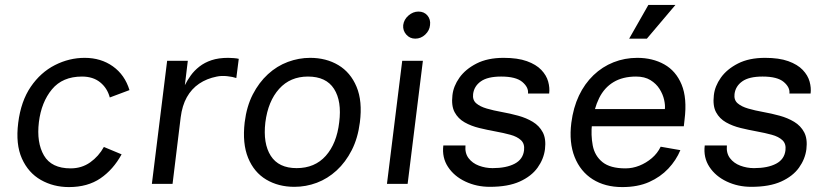

<svg xmlns="http://www.w3.org/2000/svg" viewBox="-20 -747 3356 780"><path d="M506 -381 426 -351Q416 -389 387 -412.5Q358 -436 313 -436Q234 -436 191 -384Q148 -332 138 -251Q128 -168 158.5 -115.5Q189 -63 267 -63Q312 -63 346.5 -87.5Q381 -112 402 -150L474 -120Q440 -58 388 -22.5Q336 13 260 13Q197 13 146 -16Q95 -45 69 -103Q43 -161 54 -248Q65 -336 105 -394.5Q145 -453 203 -482.5Q261 -512 324 -512Q390 -512 438.5 -477.5Q487 -443 506 -381Z M597 0 659 -500H743L731 -401Q741 -421 755 -440.5Q769 -460 790 -476.5Q811 -493 839.5 -502.5Q868 -512 907 -512Q915 -512 929 -511Q943 -510 950 -508L940 -430Q926 -435 903 -437.5Q880 -440 861 -436Q820 -428 789 -407Q758 -386 739 -352Q720 -318 714 -270L681 0Z M1176 12Q1111 12 1061.5 -17.5Q1012 -47 988 -105.5Q964 -164 974 -250Q982 -315 1007 -363.5Q1032 -412 1068.5 -445.5Q1105 -479 1149.5 -495.5Q1194 -512 1240 -512Q1305 -512 1354.5 -482.5Q1404 -453 1428.5 -394.5Q1453 -336 1442 -250Q1434 -186 1409 -137Q1384 -88 1347.5 -54.5Q1311 -21 1267 -4.5Q1223 12 1176 12ZM1185 -64Q1259 -64 1303.5 -114Q1348 -164 1358 -250Q1369 -336 1337 -386Q1305 -436 1231 -436Q1159 -436 1114 -386Q1069 -336 1058 -250Q1048 -164 1080 -114Q1112 -64 1185 -64Z M1667 -590Q1645 -590 1630.5 -606.5Q1616 -623 1618 -645Q1621 -668 1639.5 -684Q1658 -700 1680 -700Q1703 -700 1716.5 -684Q1730 -668 1727 -645Q1725 -623 1707.5 -606.5Q1690 -590 1667 -590ZM1552 0 1614 -500H1698L1636 0Z M1970 12Q1916 12 1870.5 -9.5Q1825 -31 1800 -69Q1775 -107 1781 -156H1871Q1868 -125 1883.5 -104.5Q1899 -84 1925.5 -74Q1952 -64 1981 -64Q2037 -64 2071 -82Q2105 -100 2109 -137Q2112 -163 2096.5 -177.5Q2081 -192 2053.5 -199.5Q2026 -207 1993 -213Q1960 -219 1927 -227Q1894 -235 1867.5 -250Q1841 -265 1827 -291Q1813 -317 1818 -360Q1822 -397 1846.5 -431.5Q1871 -466 1916 -489Q1961 -512 2026 -512Q2083 -512 2120.5 -498.5Q2158 -485 2179 -463Q2200 -441 2207 -415.5Q2214 -390 2211 -367H2125Q2128 -392 2102 -414Q2076 -436 2016 -436Q1961 -436 1933.5 -416.5Q1906 -397 1902 -365Q1899 -341 1914.5 -327.5Q1930 -314 1957.5 -306Q1985 -298 2018.5 -292Q2052 -286 2085 -277Q2118 -268 2144.5 -252Q2171 -236 2185 -209.5Q2199 -183 2194 -141Q2189 -101 2164 -66Q2139 -31 2091.5 -9.5Q2044 12 1970 12Z M2508 13Q2438 13 2388 -18.5Q2338 -50 2314.5 -109Q2291 -168 2301 -248Q2309 -310 2332 -358.5Q2355 -407 2391 -441.5Q2427 -476 2472.5 -494Q2518 -512 2569 -512Q2631 -512 2678.5 -485.5Q2726 -459 2749 -403.5Q2772 -348 2761 -261L2758 -234H2379L2388 -304H2681Q2683 -319 2678 -341.5Q2673 -364 2659.5 -385.5Q2646 -407 2622.5 -421.5Q2599 -436 2564 -436Q2510 -436 2472.5 -413.5Q2435 -391 2414 -348.5Q2393 -306 2385 -245Q2380 -198 2388 -156Q2396 -114 2427.5 -88.5Q2459 -63 2521 -63Q2550 -63 2577.5 -74Q2605 -85 2628 -104.5Q2651 -124 2664 -151L2744 -137Q2727 -96 2695 -62Q2663 -28 2617 -7.5Q2571 13 2508 13ZM2608 -590H2536L2614 -727H2724Z M3032 12Q2978 12 2932.5 -9.5Q2887 -31 2862 -69Q2837 -107 2843 -156H2933Q2930 -125 2945.5 -104.5Q2961 -84 2987.5 -74Q3014 -64 3043 -64Q3099 -64 3133 -82Q3167 -100 3171 -137Q3174 -163 3158.5 -177.5Q3143 -192 3115.5 -199.5Q3088 -207 3055 -213Q3022 -219 2989 -227Q2956 -235 2929.5 -250Q2903 -265 2889 -291Q2875 -317 2880 -360Q2884 -397 2908.5 -431.5Q2933 -466 2978 -489Q3023 -512 3088 -512Q3145 -512 3182.5 -498.5Q3220 -485 3241 -463Q3262 -441 3269 -415.5Q3276 -390 3273 -367H3187Q3190 -392 3164 -414Q3138 -436 3078 -436Q3023 -436 2995.5 -416.5Q2968 -397 2964 -365Q2961 -341 2976.5 -327.5Q2992 -314 3019.5 -306Q3047 -298 3080.5 -292Q3114 -286 3147 -277Q3180 -268 3206.5 -252Q3233 -236 3247 -209.5Q3261 -183 3256 -141Q3251 -101 3226 -66Q3201 -31 3153.5 -9.5Q3106 12 3032 12Z"/></svg>

Font: Inclusive Sans
Style: Italic
Weight: 400
Italic angle: -7°
Designer: Olivia King
Foundry: Olivia King
Version: Version 2.004